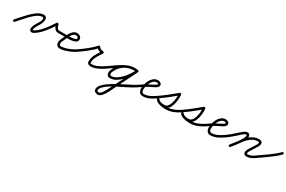

<svg xmlns="http://www.w3.org/2000/svg" viewBox="94 -1319 3978 2667"><g transform="rotate(30 2082.5 14.5)"><path d="M-3 16Q-8 11 -8.5 4Q-9 -3 -4 -9Q24 -40 59 -80.5Q94 -121 133.5 -161Q173 -201 213.5 -231Q254 -261 294 -270Q331 -278 349.5 -269Q368 -260 373 -240.5Q378 -221 372.5 -196Q367 -171 356 -147.5Q345 -124 333 -107Q330 -103 322 -89.5Q314 -76 306.5 -60Q299 -44 295.5 -30.5Q292 -17 297.5 -13Q303 -9 322 -21Q363 -47 401.5 -88.5Q440 -130 473.5 -177Q507 -224 533 -265Q538 -274 550 -272Q561 -271 565 -262Q570 -246 576 -229Q582 -212 592.5 -200Q603 -188 625 -188Q641 -188 656.5 -188Q672 -188 688 -188Q688 -188 688 -188Q688 -188 688 -188Q695 -188 700 -183Q705 -178 705 -171Q705 -164 700 -158.5Q695 -153 688 -153Q672 -153 656.5 -153Q641 -153 625 -153Q594 -153 576.5 -167.5Q559 -182 549.5 -204Q540 -226 531 -250Q530 -255 535.5 -256.5Q541 -258 548 -257Q555 -257 560 -254Q565 -251 563 -247Q536 -203 500.5 -154.5Q465 -106 424.5 -62.5Q384 -19 340 9Q329 16 314 21.5Q299 27 286 21Q264 14 261 -6Q258 -26 266 -50.5Q274 -75 285.5 -96.5Q297 -118 305 -128Q313 -139 324 -159Q335 -179 340.5 -199Q346 -219 338.5 -230.5Q331 -242 302 -236Q266 -228 228 -199Q190 -170 152.5 -131Q115 -92 81.5 -53Q48 -14 22 15Q17 20 10 20.5Q3 21 -3 16Z M671 -171Q670 -178 675.5 -183Q681 -188 688 -188Q696 -189 718.5 -188Q741 -187 770.5 -187.5Q800 -188 827.5 -191.5Q855 -195 873 -202Q891 -209 891 -223Q891 -237 878.5 -243.5Q866 -250 853 -250Q829 -250 809 -228.5Q789 -207 780 -187Q770 -167 760.5 -147Q751 -127 741 -106Q734 -92 727 -75.5Q720 -59 720 -42Q720 -11 750 -11Q781 -11 822.5 -23.5Q864 -36 903.5 -55Q943 -74 968 -91Q974 -95 981 -94Q988 -93 992 -87Q996 -81 995 -74Q994 -67 988 -63Q961 -43 918 -23Q875 -3 830 10.5Q785 24 750 24Q720 24 702.5 5.5Q685 -13 685 -42Q685 -63 693 -83Q701 -103 710 -122Q719 -142 729 -162Q739 -182 748 -203Q762 -232 790 -258.5Q818 -285 853 -285Q880 -285 903 -268.5Q926 -252 926 -223Q926 -196 907 -181.5Q888 -167 858 -160.5Q828 -154 795 -153Q762 -152 733 -153Q704 -154 688 -154Q681 -153 676 -158.5Q671 -164 671 -171Z M988 -63Q982 -58 975 -59.5Q968 -61 964 -67Q959 -73 960.5 -80Q962 -87 968 -91Q1027 -132 1088 -180Q1149 -228 1197 -282Q1202 -287 1212 -286Q1222 -285 1226 -278Q1234 -260 1254 -253Q1274 -246 1292 -245Q1301 -245 1306 -235Q1310 -226 1306 -218Q1286 -189 1266.5 -159Q1247 -129 1233.5 -96.5Q1220 -64 1220 -27Q1220 -14 1227.5 -12Q1235 -10 1246 -10Q1275 -10 1310.5 -23.5Q1346 -37 1379.5 -56Q1413 -75 1436 -91Q1436 -91 1436 -91Q1436 -91 1436 -91Q1442 -95 1449 -94Q1456 -93 1460 -87Q1464 -81 1463 -74Q1462 -67 1456 -63Q1430 -44 1393.5 -23.5Q1357 -3 1318 11Q1279 25 1246 25Q1220 25 1202.5 13Q1185 1 1185 -27Q1185 -68 1199 -103.5Q1213 -139 1234 -172Q1255 -205 1276 -238Q1279 -241 1283 -237.5Q1287 -234 1290 -228Q1293 -221 1293.5 -215.5Q1294 -210 1290 -211Q1262 -212 1234.5 -224Q1207 -236 1194 -262Q1193 -266 1198 -267Q1203 -268 1210 -267Q1216 -266 1221 -263.5Q1226 -261 1223 -258Q1174 -203 1111.5 -154Q1049 -105 988 -63Q988 -63 988 -63Q988 -63 988 -63Z M1432 -67Q1427 -73 1428.5 -80Q1430 -87 1436 -91Q1489 -128 1545.5 -168.5Q1602 -209 1663.5 -237Q1725 -265 1792 -265Q1803 -265 1814 -264.5Q1825 -264 1836 -262Q1843 -261 1847.5 -255.5Q1852 -250 1851 -243Q1850 -236 1844.5 -231.5Q1839 -227 1832 -228Q1822 -229 1812 -229.5Q1802 -230 1792 -230Q1729 -230 1671 -202.5Q1613 -175 1559.5 -136Q1506 -97 1456 -63Q1450 -58 1443 -59.5Q1436 -61 1432 -67ZM1836 -262Q1844 -261 1848 -255.5Q1852 -250 1851 -243Q1850 -235 1844.5 -231Q1839 -227 1832 -228Q1814 -230 1796 -230Q1721 -230 1657 -193Q1593 -156 1557 -90Q1550 -77 1543 -60.5Q1536 -44 1536 -28Q1536 -4 1558 -4Q1600 -4 1640.5 -30Q1681 -56 1717 -95Q1753 -134 1780 -176Q1807 -218 1823 -251Q1826 -257 1833 -259.5Q1840 -262 1847 -259Q1853 -256 1855.5 -249Q1858 -242 1855 -235Q1836 -198 1806 -152Q1776 -106 1736.5 -64.5Q1697 -23 1651.5 4Q1606 31 1558 31Q1531 31 1516 14.5Q1501 -2 1501 -28Q1501 -48 1509 -69Q1517 -90 1526 -107Q1567 -182 1639 -223.5Q1711 -265 1796 -265Q1816 -265 1836 -262Q1836 -262 1836 -262Q1836 -262 1836 -262ZM1847 -259Q1853 -255 1855.5 -248.5Q1858 -242 1855 -235Q1816 -158 1778 -80.5Q1740 -3 1702 74Q1702 74 1702 74Q1701 74 1701 74Q1691 94 1677 124.5Q1663 155 1646.5 187.5Q1630 220 1610.5 249Q1591 278 1569.5 296.5Q1548 315 1525 315Q1500 315 1480 301Q1460 287 1460 260Q1460 227 1488 193.5Q1516 160 1562 128Q1608 96 1663 65Q1718 34 1773.5 6Q1829 -22 1876 -46.5Q1923 -71 1952 -91Q1958 -95 1965 -94Q1972 -93 1976 -87Q1980 -81 1979 -74Q1978 -67 1972 -63Q1937 -38 1899 -16.5Q1861 5 1823 24Q1801 36 1761.5 54.5Q1722 73 1676 97Q1630 121 1589 148.5Q1548 176 1521.5 204.5Q1495 233 1495 260Q1495 272 1505.5 276Q1516 280 1525 280Q1539 280 1555 262Q1571 244 1588 216Q1605 188 1620.5 157.5Q1636 127 1649 100Q1662 73 1671 58Q1671 58 1670 58Q1670 58 1670 58Q1709 -19 1747 -96Q1785 -173 1823 -251Q1827 -257 1833.5 -259.5Q1840 -262 1847 -259Z M1972 -63Q1966 -59 1959 -60Q1952 -61 1948 -67Q1944 -73 1945 -80Q1946 -87 1952 -91Q1975 -107 1998.5 -122.5Q2022 -138 2047 -152Q2053 -156 2074 -166Q2095 -176 2119.5 -189Q2144 -202 2162 -213.5Q2180 -225 2180 -232Q2180 -238 2169.5 -241Q2159 -244 2155 -244Q2126 -244 2104 -225.5Q2082 -207 2067.5 -178.5Q2053 -150 2046 -120Q2039 -90 2039 -66Q2039 -44 2047 -29Q2055 -14 2080 -14Q2112 -14 2144 -26Q2176 -38 2206 -56Q2236 -74 2261 -91Q2267 -95 2274 -94Q2281 -93 2285 -87Q2289 -81 2288 -74Q2287 -67 2281 -63Q2253 -43 2220 -23.5Q2187 -4 2151.5 8.5Q2116 21 2080 21Q2040 21 2022 -4.5Q2004 -30 2004 -66Q2004 -97 2013.5 -134Q2023 -171 2042 -204Q2061 -237 2089.5 -258Q2118 -279 2155 -279Q2175 -279 2195 -267Q2215 -255 2215 -232Q2215 -212 2200 -198Q2181 -179 2151 -166Q2121 -153 2097 -140Q2065 -123 2033.5 -103.5Q2002 -84 1972 -63Q1972 -63 1972 -63Q1972 -63 1972 -63Z M2257 -67Q2252 -73 2253.5 -80Q2255 -87 2261 -91Q2323 -134 2383 -182Q2443 -230 2501 -278Q2508 -284 2518 -280Q2528 -276 2529 -267Q2533 -240 2531.5 -204Q2530 -168 2522 -130.5Q2514 -93 2498.5 -61Q2483 -29 2458 -9.5Q2433 10 2397 10Q2364 10 2328.5 0Q2293 -10 2273 -39Q2268 -46 2270 -53Q2272 -60 2277 -63Q2282 -67 2289 -66.5Q2296 -66 2301 -59Q2314 -41 2339.5 -31.5Q2365 -22 2393 -19Q2421 -16 2441 -16Q2496 -16 2550.5 -38Q2605 -60 2649 -91Q2655 -95 2662 -94Q2669 -93 2673 -87Q2677 -81 2676 -74Q2675 -67 2669 -63Q2621 -28 2561.5 -4.5Q2502 19 2441 19Q2415 19 2382 14.5Q2349 10 2319.5 -2.5Q2290 -15 2273 -39Q2268 -46 2270 -53Q2272 -60 2277 -63Q2282 -67 2289 -66.5Q2296 -66 2301 -59Q2316 -38 2344.5 -31.5Q2373 -25 2397 -25Q2425 -25 2443.5 -43Q2462 -61 2473.5 -89.5Q2485 -118 2490.5 -150.5Q2496 -183 2496.5 -213Q2497 -243 2495 -262Q2494 -267 2499.5 -267Q2505 -267 2512 -264Q2518 -261 2522.5 -257.5Q2527 -254 2523 -251Q2464 -202 2404 -154Q2344 -106 2281 -63Q2275 -58 2268 -59.5Q2261 -61 2257 -67Z M2645 -67Q2640 -73 2641.5 -80Q2643 -87 2649 -91Q2711 -134 2771 -182Q2831 -230 2889 -278Q2896 -284 2906 -280Q2916 -276 2917 -267Q2921 -240 2919.5 -204Q2918 -168 2910 -130.5Q2902 -93 2886.5 -61Q2871 -29 2846 -9.5Q2821 10 2785 10Q2752 10 2716.5 0Q2681 -10 2661 -39Q2656 -46 2658 -53Q2660 -60 2665 -63Q2670 -67 2677 -66.5Q2684 -66 2689 -59Q2702 -41 2727.5 -31.5Q2753 -22 2781 -19Q2809 -16 2829 -16Q2884 -16 2938.5 -38Q2993 -60 3037 -91Q3043 -95 3050 -94Q3057 -93 3061 -87Q3065 -81 3064 -74Q3063 -67 3057 -63Q3009 -28 2949.5 -4.5Q2890 19 2829 19Q2803 19 2770 14.5Q2737 10 2707.5 -2.5Q2678 -15 2661 -39Q2656 -46 2658 -53Q2660 -60 2665 -63Q2670 -67 2677 -66.5Q2684 -66 2689 -59Q2704 -38 2732.5 -31.5Q2761 -25 2785 -25Q2813 -25 2831.5 -43Q2850 -61 2861.5 -89.5Q2873 -118 2878.5 -150.5Q2884 -183 2884.5 -213Q2885 -243 2883 -262Q2882 -267 2887.5 -267Q2893 -267 2900 -264Q2906 -261 2910.5 -257.5Q2915 -254 2911 -251Q2852 -202 2792 -154Q2732 -106 2669 -63Q2663 -58 2656 -59.5Q2649 -61 2645 -67Z M3057 -63Q3051 -59 3044 -60Q3037 -61 3033 -67Q3029 -73 3030 -80Q3031 -87 3037 -91Q3060 -107 3083.5 -122.5Q3107 -138 3132 -152Q3138 -156 3159 -166Q3180 -176 3204.5 -189Q3229 -202 3247 -213.5Q3265 -225 3265 -232Q3265 -238 3254.5 -241Q3244 -244 3240 -244Q3211 -244 3189 -225.5Q3167 -207 3152.5 -178.5Q3138 -150 3131 -120Q3124 -90 3124 -66Q3124 -44 3132 -29Q3140 -14 3165 -14Q3197 -14 3229 -26Q3261 -38 3291 -56Q3321 -74 3346 -91Q3352 -95 3359 -94Q3366 -93 3370 -87Q3374 -81 3373 -74Q3372 -67 3366 -63Q3338 -43 3305 -23.5Q3272 -4 3236.5 8.5Q3201 21 3165 21Q3125 21 3107 -4.5Q3089 -30 3089 -66Q3089 -97 3098.5 -134Q3108 -171 3127 -204Q3146 -237 3174.5 -258Q3203 -279 3240 -279Q3260 -279 3280 -267Q3300 -255 3300 -232Q3300 -212 3285 -198Q3266 -179 3236 -166Q3206 -153 3182 -140Q3150 -123 3118.5 -103.5Q3087 -84 3057 -63Q3057 -63 3057 -63Q3057 -63 3057 -63Z M3342 -67Q3337 -73 3338.5 -80Q3340 -87 3346 -91Q3378 -114 3408 -139.5Q3438 -165 3467 -191Q3482 -204 3503.5 -223.5Q3525 -243 3548.5 -258.5Q3572 -274 3593 -274Q3614 -274 3625 -259Q3636 -244 3636 -224Q3636 -199 3619 -166Q3602 -133 3577 -97.5Q3552 -62 3527 -31Q3502 0 3486 21Q3481 26 3474 27Q3467 28 3461 24Q3456 19 3455 12Q3454 5 3458 -1Q3472 -18 3495.5 -47.5Q3519 -77 3543 -110Q3567 -143 3584 -173.5Q3601 -204 3601 -224Q3601 -228 3599.5 -233.5Q3598 -239 3593 -239Q3579 -239 3558.5 -224Q3538 -209 3519.5 -191.5Q3501 -174 3491 -165Q3461 -138 3430 -112Q3399 -86 3366 -63Q3360 -58 3353 -59.5Q3346 -61 3342 -67ZM3486 21Q3481 27 3474 27.5Q3467 28 3461 24Q3455 19 3454.5 12Q3454 5 3458 -1Q3483 -32 3507.5 -62.5Q3532 -93 3555 -126Q3582 -165 3616 -198.5Q3650 -232 3692 -252Q3734 -272 3784 -272Q3804 -272 3819.5 -260.5Q3835 -249 3835 -227Q3835 -207 3819 -178.5Q3803 -150 3782.5 -119.5Q3762 -89 3746 -62Q3730 -35 3730 -19Q3730 -12 3733 -10.5Q3736 -9 3743 -9Q3772 -9 3801 -22.5Q3830 -36 3856.5 -55.5Q3883 -75 3906 -91Q3912 -95 3919 -94Q3926 -93 3930 -87Q3934 -81 3933 -74Q3932 -67 3926 -63Q3900 -44 3870.5 -23Q3841 -2 3809 12Q3777 26 3743 26Q3722 26 3708.5 14.5Q3695 3 3695 -19Q3695 -39 3711 -68Q3727 -97 3747.5 -127.5Q3768 -158 3784 -184.5Q3800 -211 3800 -227Q3800 -234 3794.5 -235.5Q3789 -237 3784 -237Q3740 -237 3703.5 -219Q3667 -201 3637 -171Q3607 -141 3583 -106Q3561 -73 3536 -41.5Q3511 -10 3486 21Q3486 21 3486 21Q3486 21 3486 21Z M3902 -66Q3898 -71 3899 -78.5Q3900 -86 3906 -90Q3967 -133 4029.5 -178Q4092 -223 4145 -276Q4150 -281 4157 -281.5Q4164 -282 4169 -276Q4174 -271 4174.5 -264Q4175 -257 4169 -252Q4116 -197 4052 -151.5Q3988 -106 3926 -61Q3920 -57 3913 -58.5Q3906 -60 3902 -66Z"/></g></svg>

Font: FRB American Cursive
Style: Italic
Weight: 400
Italic angle: -25°
Version: Version 2.0;Modular Font Editor K font №1